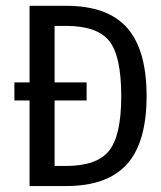

<svg xmlns="http://www.w3.org/2000/svg" viewBox="-20 -624 540 644"><path d="M202.1 -604.5Q340.8 -604.5 406.2 -530.8Q471.7 -457 471.7 -301.8Q471.7 -146.5 405.8 -73.2Q339.8 0 202.1 0H79.1V-287.1H28.3V-347.7H79.1V-604.5ZM202.1 -67.4Q304.7 -67.4 345.7 -118.2Q386.7 -168.9 386.7 -301.8Q386.7 -436.5 346.2 -486.8Q305.7 -537.1 202.1 -537.1H163.1V-347.7H270.5V-287.1H163.1V-67.4Z"/></svg>

Font: BabelStone Xiangqi
Style: Regular
Weight: 400
Designer: Andrew West
Foundry: BabelStone
Version: Version 11.000 June 09, 2018